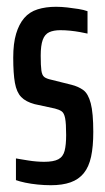

<svg xmlns="http://www.w3.org/2000/svg" viewBox="-20 -538 311 566"><path d="M130 8Q111 8 91 6Q71 4 54.5 0.5Q38 -3 27 -7V-71Q32 -70 41.5 -68.5Q51 -67 63 -65Q75 -63 87.5 -62Q100 -61 110 -61Q138 -61 152 -68.5Q166 -76 170.5 -93.5Q175 -111 175 -140Q175 -174 172 -189.5Q169 -205 161.5 -210Q154 -215 142 -218L82 -231Q56 -238 42.5 -252Q29 -266 24 -293.5Q19 -321 19 -368Q19 -410 27.5 -438.5Q36 -467 51.5 -485Q67 -503 91 -510.5Q115 -518 145 -518Q161 -518 178.5 -516Q196 -514 211.5 -511.5Q227 -509 238 -505V-439Q229 -441 215.5 -443.5Q202 -446 187 -447.5Q172 -449 158 -449Q138 -449 125 -443Q112 -437 106 -420.5Q100 -404 100 -374Q100 -344 102 -330Q104 -316 110.5 -311Q117 -306 131 -303L191 -288Q211 -283 225.5 -272.5Q240 -262 247.5 -233.5Q255 -205 255 -149Q255 -106 248.5 -76Q242 -46 227 -27.5Q212 -9 188 -0.5Q164 8 130 8Z"/></svg>

Font: Saira UltraCondensed SemiBold
Style: Regular
Weight: 600
Width: 1
Designer: Hector Gatti with collaboration of the Omnibus-Type team
Foundry: Omnibus-Type
Version: Version 1.101